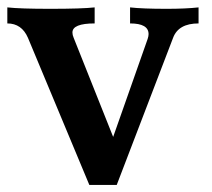

<svg xmlns="http://www.w3.org/2000/svg" viewBox="-23 -493 583 527"><path d="M297.4 14.6H222.2L53.7 -389.2Q36.6 -428.7 -2.9 -428.7V-472.7Q32.2 -468.8 114.7 -468.8Q201.7 -468.8 236.8 -472.7V-428.7Q175.8 -428.7 175.8 -403.8Q175.8 -397 179.2 -389.2L287.6 -117.2L382.3 -386.2Q384.8 -393.6 384.8 -399.4Q384.8 -428.7 334 -428.7V-472.7Q367.7 -468.8 434.6 -468.8Q486.3 -468.8 522 -472.7V-428.7Q466.8 -428.7 452.1 -389.2Z"/></svg>

Font: Kelvinch
Style: Bold
Weight: 700
Designer: Paul James Miller
Foundry: High-Logic / Made with FontCreator
Version: Version 3.501;March 28, 2021;FontCreator 13.0.0.2683 64-bit